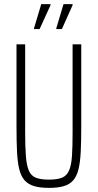

<svg xmlns="http://www.w3.org/2000/svg" viewBox="-20 -903 474 931"><path d="M218 8Q174 8 145.5 -0.5Q117 -9 99.5 -28.5Q82 -48 73.5 -82Q65 -116 62.5 -167.5Q60 -219 60 -291V-688H102V-260Q102 -191 105.5 -146.5Q109 -102 119.5 -76.5Q130 -51 153.5 -41.5Q177 -32 217 -32Q258 -32 281 -41.5Q304 -51 315 -76.5Q326 -102 329 -146.5Q332 -191 332 -260V-688H374V-291Q374 -219 371.5 -167.5Q369 -116 360.5 -82Q352 -48 335 -28.5Q318 -9 289.5 -0.5Q261 8 218 8ZM145 -762V-766L180 -883H225V-878L172 -762ZM253 -762V-766L288 -883H332V-878L280 -762Z"/></svg>

Font: Saira ExtraCondensed ExtraLight
Style: Regular
Weight: 250
Width: 2
Designer: Hector Gatti with collaboration of the Omnibus-Type team
Foundry: Omnibus-Type
Version: Version 1.101